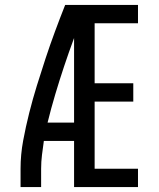

<svg xmlns="http://www.w3.org/2000/svg" viewBox="-20 -755 640 775"><path d="M63 0V-74Q63 -131 73.5 -187.5Q84 -244 98 -299.5Q112 -355 129 -410Q146 -465 164 -519.5Q182 -574 202 -628Q222 -682 243 -735H279V-722L320 -708Q298 -653 277.5 -597.5Q257 -542 238.5 -486.5Q220 -431 203 -374Q186 -317 172 -260H279V-186H157Q153 -158 149.5 -130Q146 -102 146 -74V0ZM279 0V-735H537V-661H362V-419H518V-345H362V-74H537V0Z"/></svg>

Font: Bmono
Style: Regular
Weight: 400
Monospace: yes
Designer: Belleve Invis
Foundry: Belleve Invis
Version: Version 11.2.2; ttfautohint (v1.8.2)